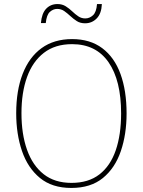

<svg xmlns="http://www.w3.org/2000/svg" viewBox="-20 -918 705 948"><path d="M605 -358Q605 -255 576.5 -171.5Q548 -88 488 -39Q428 10 332 10Q237 10 177 -39.5Q117 -89 88.5 -172.5Q60 -256 60 -359Q60 -471 92 -553.5Q124 -636 185.5 -680.5Q247 -725 336 -725Q425 -725 485 -680Q545 -635 575 -552.5Q605 -470 605 -358ZM86 -359Q86 -256 113.5 -178.5Q141 -101 195.5 -58Q250 -15 333 -15Q417 -15 471 -57Q525 -99 551.5 -176Q578 -253 578 -358Q578 -521 516 -610.5Q454 -700 336 -700Q252 -700 196.5 -657Q141 -614 113.5 -537.5Q86 -461 86 -359ZM182 -804Q186 -852 208 -875Q230 -898 264 -898Q287 -898 304.5 -887Q322 -876 336.5 -862Q351 -848 366.5 -837.5Q382 -827 401 -827Q422 -827 439 -842.5Q456 -858 459 -898H483Q481 -851 457.5 -827Q434 -803 400 -803Q376 -803 359 -814Q342 -825 327 -839Q312 -853 297 -863.5Q282 -874 262 -874Q243 -874 226.5 -859.5Q210 -845 206 -804Z"/></svg>

Font: Noto Sans Myanmar SemiCondensed Thin
Style: Regular
Weight: 100
Width: 4
Designer: Monotype Design Team
Foundry: Monotype Imaging Inc.
Version: Version 2.107; ttfautohint (v1.8.4.7-5d5b)